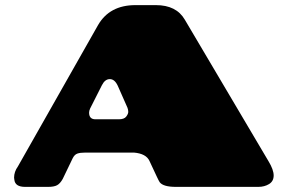

<svg xmlns="http://www.w3.org/2000/svg" viewBox="-20 -730 1124 750"><path d="M702 -653 1029 -100Q1049 -67 1049 -44.5Q1049 -22 1031 -11Q1013 0 989 0H667Q618 0 604 -18Q600 -24 593 -39L564 -101Q551 -130 503 -134H314Q293 -134 282 -130Q271 -126 264 -112L225 -31Q215 -13 203 -6.5Q191 0 168 0H78Q39 0 36 -28Q35 -32 35 -36Q35 -59 50 -80L363 -632Q408 -710 509 -710H589Q669 -710 702 -653ZM378 -397 332 -306Q328 -297 328 -290Q328 -264 353 -264H444Q465 -264 473 -274.5Q481 -285 481 -293Q481 -301 478 -309L440 -395Q428 -421 409 -421Q390 -421 378 -397Z"/></svg>

Font: Chango
Style: Regular
Weight: 400
Designer: Manuel Lupez
Foundry: Fontstage
Version: Version 1.001